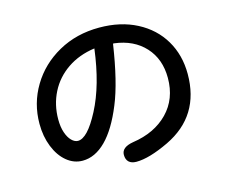

<svg xmlns="http://www.w3.org/2000/svg" viewBox="-104 -850 1208 1027"><g transform="rotate(-15 500.0 -336.5)"><path d="M494 -285Q445 -165 384.5 -104.5Q324 -44 255 -44Q207 -44 167.5 -76.5Q128 -109 105 -166.5Q82 -224 82 -294Q82 -407 139 -502Q196 -597 296.5 -653Q397 -709 523 -709Q641 -709 730.5 -662.5Q820 -616 868.5 -534Q917 -452 917 -347Q917 -115 713 -17Q602 36 531 36Q504 36 489.5 22.5Q475 9 475 -17Q475 -59 540 -70Q663 -88 736 -163Q809 -238 809 -354Q809 -459 747 -526.5Q685 -594 579 -607H573Q542 -401 494 -285ZM258 -153Q284 -153 313.5 -184Q343 -215 377 -280Q445 -410 470 -608Q383 -596 318.5 -552Q254 -508 219.5 -440Q185 -372 185 -291Q185 -249 195.5 -218Q206 -187 223 -170Q240 -153 258 -153Z"/></g></svg>

Font: 寒蝉全圆体 Bold
Style: Regular
Weight: 700
Designer: Warren2060
      Designed by Motoya company      

      [Varela Round]
      Joe Prince(Latin component); Avraham Cornf
Foundry: ChillType
Version: Version 3.200